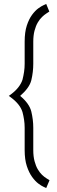

<svg xmlns="http://www.w3.org/2000/svg" viewBox="-20 -843 291 981"><path d="M150 -517V-630Q150 -662 156.5 -686.5Q163 -711 173 -728Q183 -745 194.5 -756Q206 -767 216 -773.5Q226 -780 232 -784L216 -823Q215 -822 203.5 -817Q192 -812 176 -800.5Q160 -789 144 -767.5Q128 -746 117 -712.5Q106 -679 106 -630V-517Q106 -496 103 -476Q100 -456 95 -436Q89 -417 74.5 -398Q60 -379 36 -361L25 -353L36 -345Q60 -327 74.5 -308.5Q89 -290 95 -270Q100 -251 103 -231Q106 -211 106 -190V-76Q106 -28 117 5.5Q128 39 144 61Q160 83 176 95Q192 107 203.5 112Q215 117 216 118L233 78Q227 74 216.5 67.5Q206 61 194.5 50Q183 39 173 22Q163 5 156.5 -19.5Q150 -44 150 -76V-190Q150 -211 147.5 -231.5Q145 -252 140 -273Q130 -314 83 -353Q106 -373 120.5 -393Q135 -413 140 -433Q145 -454 147.5 -475Q150 -496 150 -517Z"/></svg>

Font: Advent Pro Light
Style: Regular
Weight: 300
Version: Version 3.000